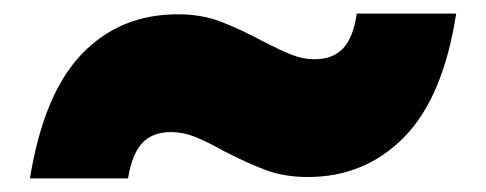

<svg xmlns="http://www.w3.org/2000/svg" viewBox="-20 -456 714 282"><path d="M24 -194Q44 -318 100 -376.5Q156 -435 241 -435Q275 -435 302 -425Q329 -415 365 -396Q392 -382 408.5 -375.5Q425 -369 442 -369Q469 -369 484 -385Q499 -401 504 -436H650Q631 -313 573.5 -254.5Q516 -196 432 -196Q398 -196 371 -206Q344 -216 309 -234Q284 -248 266.5 -255Q249 -262 231 -262Q204 -262 189 -246Q174 -230 168 -194Z"/></svg>

Font: Fz Poppins ExtBd
Style: Regular
Weight: 800
Designer: Ninad Kale (Devanagari), Jonny Pinhorn (Latin)
Foundry: Indian Type Foundry
Version: Vit hóa bi Vntype.Com & FontZin.Com